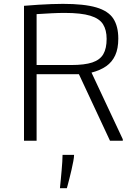

<svg xmlns="http://www.w3.org/2000/svg" viewBox="-20 -736 714 1004"><path d="M105.5 0V-705.6Q145 -709 180.9 -711.2Q216.8 -713.4 249 -714.6Q281.2 -715.8 309.1 -715.8Q419.9 -715.8 483.2 -697.3Q546.4 -678.7 572.5 -638.7Q598.6 -598.6 598.6 -534.2Q598.6 -481.9 582.5 -446.8Q566.4 -411.6 535.4 -389.9Q504.4 -368.2 458.5 -356.4L622.1 -7.8V0H555.2L392.6 -348.1H171.4V0ZM171.4 -396H352.5Q422.4 -396 462.6 -409.4Q502.9 -422.9 520.3 -452.9Q537.6 -482.9 537.6 -532.7Q537.6 -579.1 518.8 -609.1Q500 -639.2 452.1 -653.8Q404.3 -668.5 317.9 -668.5Q287.6 -668.5 251 -666.7Q214.4 -665 171.4 -662.1ZM293.5 248Q293.5 248 294.7 234.9Q295.9 221.7 298.1 200.7Q300.3 179.7 302.2 156Q304.2 132.3 305.7 110.4Q307.1 88.4 307.1 73.7H367.2V76.2Q367.2 85.9 363.5 106.4Q359.9 127 354.2 151.1Q348.6 175.3 343 197.5Q337.4 219.7 333.5 233.9Q329.6 248 329.6 248Z"/></svg>

Font: Comme ExtraLight
Style: Regular
Weight: 250
Version: Version 1.000;gftools[0.9.27]